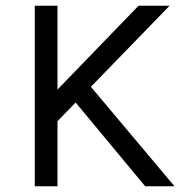

<svg xmlns="http://www.w3.org/2000/svg" viewBox="-20 -648 648 668"><path d="M462 -628H570L169 -215V-325ZM282 -363 587 0H485L226 -312ZM101 -628H180V0H101Z"/></svg>

Font: Karla
Style: Regular
Weight: 400
Designer: Jonathan Pinhorn
Version: Version 2.004;gftools[0.9.33]